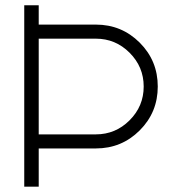

<svg xmlns="http://www.w3.org/2000/svg" viewBox="-20 -699 647 719"><path d="M70.8 -679.2H125V-606.9H338.9Q435.5 -606.9 503.2 -539.3Q570.8 -471.7 570.8 -375Q570.8 -278.3 503.2 -210.7Q435.5 -143.1 338.9 -143.1H125V0H70.8ZM125 -554.2V-195.8H338.9Q412.6 -195.8 465.3 -248.5Q518.1 -301.3 518.1 -375Q518.1 -448.7 465.3 -501.5Q412.6 -554.2 338.9 -554.2Z"/></svg>

Font: Rawengulk
Style: Demibold
Weight: 600
Version: Version 0.92